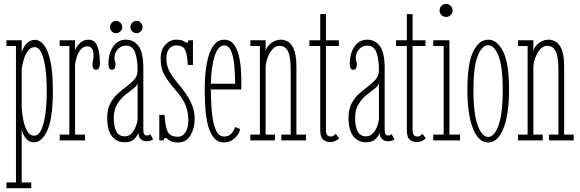

<svg xmlns="http://www.w3.org/2000/svg" viewBox="-20 -734 3034 1004"><path d="M13.5 250V220H63.5V-493.5H13.5V-523.5H93.5V-462Q97 -473.5 105.5 -488.2Q114 -503 128.2 -514.2Q142.5 -525.5 162.5 -525.5Q187.5 -525.5 209 -499.5Q230.5 -473.5 243.5 -415Q256.5 -356.5 256.5 -259Q256.5 -116 228 -53Q199.5 10 157.5 10Q138 10 124.2 -2Q110.5 -14 102.8 -30Q95 -46 93.5 -57.5V220H143.5V250ZM158 -24.5Q181.5 -24.5 196 -55.8Q210.5 -87 217.5 -139.8Q224.5 -192.5 224.5 -257.5Q224.5 -321.5 217.8 -373.8Q211 -426 197 -456.8Q183 -487.5 161 -487.5Q139.5 -487.5 125.2 -467.2Q111 -447 103.5 -420.2Q96 -393.5 93.5 -373.5V-169Q95.5 -139 102.2 -105.5Q109 -72 122.5 -48.2Q136 -24.5 158 -24.5Z M292 0V-30H342.5V-493.5H292V-523.5H372.5V-470Q373 -474.5 381.2 -488.2Q389.5 -502 405 -514.2Q420.5 -526.5 443.5 -526.5Q476 -526.5 489.2 -492Q502.5 -457.5 502.5 -405.5Q502.5 -369 482.5 -369Q463.5 -369 463.5 -398Q463.5 -409.5 466.2 -417Q469 -424.5 469 -443.5Q469 -469.5 459.8 -480.8Q450.5 -492 437.5 -492Q416 -492 401.5 -474.2Q387 -456.5 379.8 -432Q372.5 -407.5 372.5 -387.5V-30H424.5V0Z M631.5 10Q590 10 565.2 -21.8Q540.5 -53.5 540.5 -118Q540.5 -163 556.5 -193Q572.5 -223 596.2 -244.2Q620 -265.5 643.8 -283.2Q667.5 -301 683.5 -320Q699.5 -339 699.5 -365.5Q699.5 -424 686.5 -459.8Q673.5 -495.5 638.5 -495.5Q612.5 -495.5 595.5 -476Q578.5 -456.5 578.5 -432.5Q578.5 -418.5 581.2 -413.5Q584 -408.5 584 -397Q584 -385.5 579.5 -377.2Q575 -369 565 -369Q547 -369 547 -401Q547 -454.5 571.8 -490.5Q596.5 -526.5 638.5 -526.5Q680 -526.5 704.8 -492.5Q729.5 -458.5 729.5 -378V-55.5Q729.5 -38 734.2 -31.8Q739 -25.5 748 -25.5Q760 -25.5 766 -32.5L780.5 -5.5Q769.5 4.5 745 4.5Q730 4.5 717 -5.8Q704 -16 704 -40Q699 -24.5 682.2 -7.2Q665.5 10 631.5 10ZM631.5 -21Q654.5 -21 669.5 -38.2Q684.5 -55.5 692 -77.8Q699.5 -100 699.5 -114.5V-301Q698.5 -287 679.5 -272.5Q660.5 -258 636.2 -238.8Q612 -219.5 593.5 -190.5Q575 -161.5 575 -118Q575 -21 631.5 -21ZM694 -560.5Q681 -560.5 671.5 -569.8Q662 -579 662 -591.5Q662 -605 671.5 -615Q681 -625 694 -625Q706.5 -625 716 -615Q725.5 -605 725.5 -591.5Q725.5 -579 716 -569.8Q706.5 -560.5 694 -560.5ZM586.5 -560.5Q574.5 -560.5 564.8 -569.8Q555 -579 555 -591.5Q555 -605 564.8 -615Q574.5 -625 586.5 -625Q599.5 -625 609.5 -615Q619.5 -605 619.5 -591.5Q619.5 -579 609.5 -569.8Q599.5 -560.5 586.5 -560.5Z M911 11Q887 11 874.8 5Q862.5 -1 856.5 -6.8Q850.5 -12.5 845 -12.5Q836 -12.5 836 0H813V-133.5H840.5Q844.5 -65.5 858.8 -42.2Q873 -19 909 -19Q930 -19 942.2 -32.5Q954.5 -46 959.8 -65.5Q965 -85 965 -103Q965 -147 950.2 -184.2Q935.5 -221.5 894.5 -267Q864.5 -301.5 842.2 -337.8Q820 -374 820 -426.5Q820 -474.5 844.8 -500.5Q869.5 -526.5 901 -526.5Q929 -526.5 940.2 -518.8Q951.5 -511 958 -511Q964 -511 965 -523.5H989V-394.5H962Q959.5 -439.5 952.5 -461.2Q945.5 -483 933 -489.8Q920.5 -496.5 902 -496.5Q878 -496.5 864 -478.5Q850 -460.5 850 -428.5Q850 -391 866 -361Q882 -331 915.5 -291.5Q960 -239 979 -197.8Q998 -156.5 998 -112Q998 -64 976.2 -26.5Q954.5 11 911 11Z M1151.5 11Q1118 11 1097.8 -14.2Q1077.5 -39.5 1067.2 -80.2Q1057 -121 1053.8 -169Q1050.5 -217 1050.5 -262.5Q1050.5 -389 1076.5 -457.8Q1102.5 -526.5 1152.5 -526.5Q1181.5 -526.5 1199.2 -506Q1217 -485.5 1226.2 -452.8Q1235.5 -420 1238.8 -381.8Q1242 -343.5 1242 -308Q1242 -297 1242 -286.5Q1242 -276 1241.5 -266H1082.5Q1083 -220.5 1085.5 -176.8Q1088 -133 1095.2 -97.5Q1102.5 -62 1116 -41Q1129.5 -20 1151.5 -20Q1178 -20 1191.5 -37.2Q1205 -54.5 1209 -70L1236 -59Q1229 -30.5 1205.8 -9.8Q1182.5 11 1151.5 11ZM1152.5 -496.5Q1120.5 -496.5 1102.5 -440.5Q1084.5 -384.5 1082.5 -296H1209.5Q1209.5 -348 1205 -393.8Q1200.5 -439.5 1188.2 -468Q1176 -496.5 1152.5 -496.5Z M1289 0V-30H1339V-493.5H1289V-523.5H1369V-466.5Q1374 -490 1397 -508.2Q1420 -526.5 1450 -526.5Q1466.5 -526.5 1485 -516.8Q1503.5 -507 1516.8 -476.5Q1530 -446 1530 -383.5V-30H1580V0H1451V-30H1500V-370Q1500 -438.5 1485.5 -466.5Q1471 -494.5 1441 -494.5Q1420 -494.5 1403.8 -475.2Q1387.5 -456 1378.2 -429.2Q1369 -402.5 1369 -379V-30H1418V0Z M1705.5 9Q1687 9 1670.8 -2.8Q1654.5 -14.5 1654.5 -54.5V-493.5H1598V-523.5H1654.5V-660H1684.5V-523.5H1752V-493.5H1684.5V-54.5Q1684.5 -33 1692.2 -26.5Q1700 -20 1708 -20Q1718.5 -20 1725 -24.8Q1731.5 -29.5 1735.5 -34.5L1753.5 -11Q1747 -3.5 1733.8 2.8Q1720.5 9 1705.5 9Z M1893.5 10Q1852 10 1827.2 -21.8Q1802.5 -53.5 1802.5 -118Q1802.5 -163 1818.5 -193Q1834.5 -223 1858.2 -244.2Q1882 -265.5 1905.8 -283.2Q1929.5 -301 1945.5 -320Q1961.5 -339 1961.5 -365.5Q1961.5 -424 1948.5 -459.8Q1935.5 -495.5 1900.5 -495.5Q1874.5 -495.5 1857.5 -476Q1840.5 -456.5 1840.5 -432.5Q1840.5 -418.5 1843.2 -413.5Q1846 -408.5 1846 -397Q1846 -385.5 1841.5 -377.2Q1837 -369 1827 -369Q1809 -369 1809 -401Q1809 -454.5 1833.8 -490.5Q1858.5 -526.5 1900.5 -526.5Q1942 -526.5 1966.8 -492.5Q1991.5 -458.5 1991.5 -378V-55.5Q1991.5 -38 1996.2 -31.8Q2001 -25.5 2010 -25.5Q2022 -25.5 2028 -32.5L2042.5 -5.5Q2031.5 4.5 2007 4.5Q1992 4.5 1979 -5.8Q1966 -16 1966 -40Q1961 -24.5 1944.2 -7.2Q1927.5 10 1893.5 10ZM1893.5 -21Q1916.5 -21 1931.5 -38.2Q1946.5 -55.5 1954 -77.8Q1961.5 -100 1961.5 -114.5V-301Q1960.5 -287 1941.5 -272.5Q1922.5 -258 1898.2 -238.8Q1874 -219.5 1855.5 -190.5Q1837 -161.5 1837 -118Q1837 -21 1893.5 -21Z M2158.5 9Q2140 9 2123.8 -2.8Q2107.5 -14.5 2107.5 -54.5V-493.5H2051V-523.5H2107.5V-660H2137.5V-523.5H2205V-493.5H2137.5V-54.5Q2137.5 -33 2145.2 -26.5Q2153 -20 2161 -20Q2171.5 -20 2178 -24.8Q2184.5 -29.5 2188.5 -34.5L2206.5 -11Q2200 -3.5 2186.8 2.8Q2173.5 9 2158.5 9Z M2313.5 -645.5Q2298.5 -645.5 2288.5 -655.2Q2278.5 -665 2278.5 -679Q2278.5 -693.5 2288.5 -703.5Q2298.5 -713.5 2313.5 -713.5Q2326.5 -713.5 2336.5 -703.5Q2346.5 -693.5 2346.5 -679Q2346.5 -665 2336.5 -655.2Q2326.5 -645.5 2313.5 -645.5ZM2245.5 0V-30H2300V-493.5H2245.5V-523.5H2330V-30H2385.5V0Z M2533 11Q2481.5 11 2452.8 -63Q2424 -137 2424 -263.5Q2424 -402.5 2454.5 -464.5Q2485 -526.5 2533 -526.5Q2580 -526.5 2611 -464.5Q2642 -402.5 2642 -263.5Q2642 -137 2612.8 -63Q2583.5 11 2533 11ZM2533 -18Q2565 -18 2587 -79Q2609 -140 2609 -263.5Q2609 -384.5 2587 -441Q2565 -497.5 2533 -497.5Q2500 -497.5 2477.8 -441Q2455.5 -384.5 2455.5 -263.5Q2455.5 -140 2477.8 -79Q2500 -18 2533 -18Z M2689 0V-30H2739V-493.5H2689V-523.5H2769V-466.5Q2774 -490 2797 -508.2Q2820 -526.5 2850 -526.5Q2866.5 -526.5 2885 -516.8Q2903.5 -507 2916.8 -476.5Q2930 -446 2930 -383.5V-30H2980V0H2851V-30H2900V-370Q2900 -438.5 2885.5 -466.5Q2871 -494.5 2841 -494.5Q2820 -494.5 2803.8 -475.2Q2787.5 -456 2778.2 -429.2Q2769 -402.5 2769 -379V-30H2818V0Z"/></svg>

Font: Imbue 10pt Thin
Style: Regular
Weight: 100
Designer: Tyler Finck
Foundry: Etcetera Type Company
Version: Version 1.102; ttfautohint (v1.8.3)